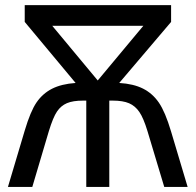

<svg xmlns="http://www.w3.org/2000/svg" viewBox="-20 -734 769 754"><path d="M363.8 -418 543 -632.8H185.1ZM651.9 -713.9V-647.9L448.2 -408.2Q504.4 -404.8 541.7 -386Q579.1 -367.2 604 -330.8Q628.9 -294.4 651.6 -218.3Q674.3 -142.1 716.8 0H625L559.1 -219.2Q543.5 -270.5 527.3 -294.2Q511.2 -317.9 487.1 -328.4Q462.9 -338.9 422.9 -338.9H409.2V0H318.8V-338.9H306.2Q266.6 -338.9 242.9 -328.9Q219.2 -318.8 203.9 -296.1Q188.5 -273.4 171.9 -219.2L106.9 0H11.2L77.1 -221.2Q99.6 -296.9 123.5 -331.8Q147.5 -366.7 184.3 -385.5Q221.2 -404.3 276.9 -408.2L77.1 -647.9V-713.9Z"/></svg>

Font: NotoSans
Style: Regular
Weight: 400
Designer: Monotype Design team
Foundry: Monotype Imaging Inc.
Version: Version 1.04; ttfautohint (v1.4.1)